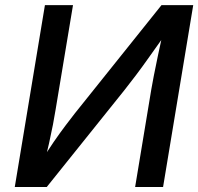

<svg xmlns="http://www.w3.org/2000/svg" viewBox="-20 -748 794 768"><path d="M632.3 0H520.5L585 -389.2Q588.4 -409.7 595.2 -444.6Q602.1 -479.5 611.8 -526.1Q621.6 -572.8 633.8 -627.9L650.4 -623.5Q607.9 -564 577.9 -521.5Q547.9 -479 523.9 -447.3Q500 -415.5 477.5 -387.2L167 0H39.1L159.7 -727.5H272L202.6 -310.5Q198.7 -285.2 191.9 -250Q185.1 -214.8 176.3 -175.3Q167.5 -135.7 157.7 -96.7L145 -102.5Q169.9 -144 194.8 -180.2Q219.7 -216.3 241.7 -245.4Q263.7 -274.4 279.3 -294.4L626 -727.5H752.9Z"/></svg>

Font: Inter 17pt Medium
Style: Italic
Weight: 500
Italic angle: -9.3988°
Version: Version 4.001;git-66647c0bb